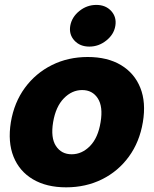

<svg xmlns="http://www.w3.org/2000/svg" viewBox="-20 -763 636 794"><path d="M253.4 11.7Q172.4 11.7 116.2 -21.5Q60.1 -54.7 35.9 -115.2Q11.7 -175.8 24.9 -257.8Q38.6 -339.4 83 -399.9Q127.4 -460.4 194.6 -493.9Q261.7 -527.3 342.8 -527.3Q424.3 -527.3 480.2 -493.9Q536.1 -460.4 560.3 -399.9Q584.5 -339.4 570.8 -257.8Q557.1 -175.8 512.9 -115.2Q468.8 -54.7 401.9 -21.5Q335 11.7 253.4 11.7ZM276.4 -125Q318.8 -125 352.3 -159.2Q385.7 -193.4 396 -257.8Q406.7 -321.8 384.5 -356.2Q362.3 -390.6 319.8 -390.6Q277.3 -390.6 243.9 -356.2Q210.4 -321.8 199.7 -257.8Q189 -193.4 211.4 -159.2Q233.9 -125 276.4 -125ZM349.6 -570.3Q310.5 -570.3 287.6 -595.5Q264.6 -620.6 270.5 -656.2Q276.9 -692.4 308.1 -717.5Q339.4 -742.7 378.4 -742.7Q417 -742.7 439.9 -717.5Q462.9 -692.4 457 -656.2Q451.2 -620.6 419.7 -595.5Q388.2 -570.3 349.6 -570.3Z"/></svg>

Font: Inter Display Extra Bold
Style: Italic
Weight: 800
Italic angle: -9.39999°
Designer: Rasmus Andersson
Foundry: rsms
Version: Version 4.000;git-4fc901f